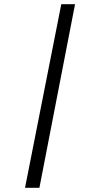

<svg xmlns="http://www.w3.org/2000/svg" viewBox="-20 -780 480 921"><path d="M100 121H169L340 -760H274Z"/></svg>

Font: Noto Serif Devanagari ExtraCondensed Black
Style: Regular
Weight: 900
Width: 2
Designer: Universal Thirst, Indian Type Foundry and the Monotype Design Team
Foundry: Monotype Imaging Inc.
Version: Version 2.004